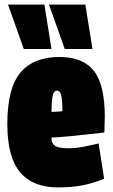

<svg xmlns="http://www.w3.org/2000/svg" viewBox="-20 -809 492 839"><path d="M233 10Q124 10 68 -56Q12 -122 12 -267Q12 -424 69.5 -492Q127 -560 239 -560Q343 -560 390.5 -499Q438 -438 438 -298Q438 -286 437 -266Q436 -246 436 -230Q407 -227 364 -222Q321 -217 277.5 -213Q234 -209 205 -208Q205 -205 205 -203.5Q205 -202 205 -200Q205 -184 219.5 -172.5Q234 -161 280 -161Q310 -161 343.5 -167.5Q377 -174 411 -182L435 -28Q387 -8 339.5 1Q292 10 233 10ZM205 -320Q214 -320 227.5 -321Q241 -322 253 -323Q252 -380 246.5 -396.5Q241 -413 229 -413Q217 -413 211.5 -396Q206 -379 205 -320ZM84 -595 15 -789H174L205 -595ZM263 -595 194 -789H353L384 -595Z"/></svg>

Font: Georama Condensed Black
Style: Regular
Weight: 900
Width: 3
Designer: Jean-Baptiste Levee
Foundry: Production Type
Version: Version 1.000